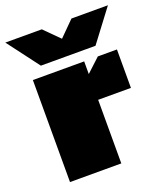

<svg xmlns="http://www.w3.org/2000/svg" viewBox="-155 -831 798 925"><g transform="rotate(-20 244.0 -369.0)"><path d="M104 -575 -19 -738H168L244 -662L320 -738H507L384 -575ZM44 0V-523H307V-458L377 -523H475V-326H307V0Z"/></g></svg>

Font: Tomorrow ExtraBold
Style: Regular
Weight: 800
Designer: Tony de Marco, Monica Rizzolli
Foundry: Just in Type
Version: Version 2.002